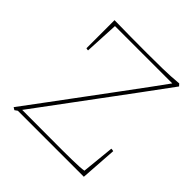

<svg xmlns="http://www.w3.org/2000/svg" viewBox="-177 -790 938 938"><g transform="rotate(45 292.0 -321.0)"><path d="M59 10 46 2Q94 -62 148 -135Q202 -208 257 -282Q312 -356 361.5 -423Q411 -490 450.5 -543.5Q490 -597 512 -628H116L107 -451Q100 -451 94 -453V-647Q145 -646 206 -645.5Q267 -645 320 -645Q373 -645 428.5 -646Q484 -647 536 -652L546 -641Q431 -484 316 -329.5Q201 -175 85 -18Q196 -18 284.5 -17.5Q373 -17 431 -18Q489 -19 510 -23L527 -192Q531 -192 534.5 -191.5Q538 -191 542 -190L529 0H73Z"/></g></svg>

Font: Labrada Thin
Style: Regular
Weight: 100
Designer: Mercedes Jáuregui
Foundry: Omnibus-Type Team
Version: Version 1.000; ttfautohint (v1.8.4.7-5d5b)